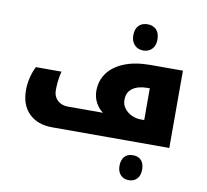

<svg xmlns="http://www.w3.org/2000/svg" viewBox="-102 -868 1321 1228"><g transform="rotate(10 558.5 -253.5)"><path d="M272 0Q176 0 120.5 -54.5Q65 -109 65 -206Q65 -247 75.5 -289Q86 -331 102 -361H268Q253 -301 253 -238Q253 -198 279 -173Q305 -148 347 -148H576Q548 -166 528.5 -201.5Q509 -237 509 -279Q509 -346 546 -396Q583 -446 653 -474Q723 -502 823 -502H1032V0ZM843 -148V-354H826Q768 -354 732 -329Q696 -304 696 -253Q696 -222 714.5 -198Q733 -174 761.5 -161Q790 -148 818 -148ZM759 -585Q723 -585 701.5 -608.5Q680 -632 680 -670Q680 -710 700.5 -732.5Q721 -755 759 -755Q795 -755 816 -733Q837 -711 837 -670Q837 -630 815.5 -607.5Q794 -585 759 -585ZM812 248Q778 248 758 226Q738 204 738 167Q738 131 756.5 108.5Q775 86 812 86Q847 86 866 107Q885 128 885 167Q885 205 865 226.5Q845 248 812 248Z"/></g></svg>

Font: Noto Kufi Arabic Black
Style: Regular
Weight: 900
Designer: Monotype Design Team, David Williams, Khaled Hosny
Foundry: Google LLC
Version: Version 2.109; ttfautohint (v1.8.4.7-5d5b)